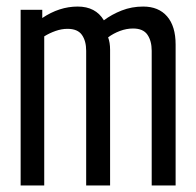

<svg xmlns="http://www.w3.org/2000/svg" viewBox="-20 -566 598 586"><path d="M43 0V-536H109V-511Q161 -546 217 -546Q272 -546 297 -504Q321 -522 351.5 -534Q382 -546 417 -546Q464 -546 490 -516Q516 -486 516 -430V0H443V-411Q443 -441 430 -460Q417 -479 386 -479Q366 -479 346 -471.5Q326 -464 310 -452Q316 -436 316 -414V0H243V-411Q243 -441 230 -459.5Q217 -478 186 -478Q168 -478 149.5 -471.5Q131 -465 115 -455V0Z"/></svg>

Font: Georama Condensed
Style: Regular
Weight: 400
Width: 3
Designer: Jean-Baptiste Levee
Foundry: Production Type
Version: Version 1.000